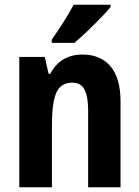

<svg xmlns="http://www.w3.org/2000/svg" viewBox="-20 -786 585 806"><path d="M327 -557Q402 -557 444 -507.5Q486 -458 486 -360V0H350V-322Q350 -380 335 -409.5Q320 -439 284 -439Q235 -439 216.5 -397Q198 -355 198 -261V0H61V-547H168L184 -476H191Q233 -557 327 -557ZM444 -756Q429 -738 402 -710Q375 -682 345.5 -654Q316 -626 292 -606H197V-619Q222 -655 247 -694Q272 -733 289 -766H444Z"/></svg>

Font: Noto Sans Khmer UI Condensed
Style: Bold
Weight: 700
Width: 3
Designer: Danh Hong and the Monotype Design Team
Foundry: Monotype Imaging Inc.
Version: Version 2.002; ttfautohint (v1.8.4.7-5d5b)